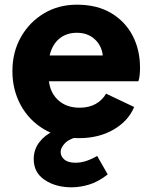

<svg xmlns="http://www.w3.org/2000/svg" viewBox="-20 -578 651 820"><path d="M318 12Q402 12 465 -24.5Q528 -61 553 -121L433 -178Q417 -150 388.5 -134Q360 -118 320 -118Q265 -118 230 -149Q195 -180 189 -231H571Q575 -242 576.5 -257.5Q578 -273 578 -289Q578 -365 546.5 -425.5Q515 -486 455 -522Q395 -558 308 -558Q230 -558 168 -521Q106 -484 69.5 -420Q33 -356 33 -274Q33 -195 68 -130Q103 -65 167 -26.5Q231 12 318 12ZM308 -438Q354 -438 384 -411Q414 -384 419 -341H192Q203 -388 233.5 -413Q264 -438 308 -438ZM286 222Q321 222 360 210.5Q399 199 440 167L395 88Q373 101 349.5 109Q326 117 302 117Q271 117 255 103.5Q239 90 239 71Q239 52 259 32Q279 12 339 -1V-41H296Q250 -38 210.5 -19.5Q171 -1 147.5 30Q124 61 124 102Q124 159 171 190.5Q218 222 286 222Z"/></svg>

Font: Plus Jakarta Sans ExtraBold
Style: Regular
Weight: 800
Designer: Gumpita Rahayu
Foundry: Tokotype
Version: Version 2.004; ttfautohint (v1.8.3)